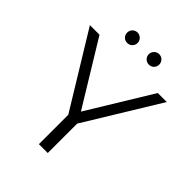

<svg xmlns="http://www.w3.org/2000/svg" viewBox="-241 -992 1118 1118"><g transform="rotate(45 317.5 -433.0)"><path d="M228 -780C251 -780 271 -798 271 -823C271 -847 251 -866 228 -866C204 -866 185 -847 185 -823C185 -798 204 -780 228 -780ZM406 -780C430 -780 449 -798 449 -823C449 -847 430 -866 406 -866C383 -866 363 -847 363 -823C363 -798 383 -780 406 -780ZM634 -700H560L320 -307L80 -700H1L281 -242V0H354V-242Z"/></g></svg>

Font: Talent
Style: Regular
Weight: 400
Designer: Mike Powis
Version: Version 1.001;hotconv 1.0.109;makeotfexe 2.5.65596